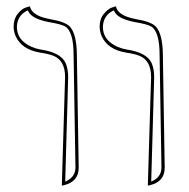

<svg xmlns="http://www.w3.org/2000/svg" viewBox="-20 -579 597 605"><path d="M174.8 5.9 185.1 -335.9Q185.1 -387.7 149.4 -402.8Q133.8 -409.2 106.9 -413.1Q47.4 -422.9 28.8 -466.3Q23.4 -480 22.9 -494.1Q22.9 -519 35.4 -534.9Q47.9 -550.8 61 -555.2L74.2 -559.1Q80.1 -529.8 134.3 -519.5L136.2 -519Q186 -510.7 200.7 -494.6Q221.7 -470.2 222.2 -405.8L228 -50.8Q228 -6.8 182.1 4.4Q182.1 4.4 174.8 5.9ZM445.8 5.9 456.1 -335.9Q456.1 -387.7 420.4 -402.8Q404.8 -409.2 377.9 -413.1Q318.4 -422.9 299.8 -466.3Q294.4 -480 293.9 -494.1Q293.9 -519 306.9 -534.9Q319.8 -550.8 332.5 -555.2L345.2 -559.1Q351.1 -529.8 405.3 -519.5L407.2 -519Q457 -510.7 471.7 -494.6Q492.7 -470.2 493.2 -405.8L499 -50.8Q499 -6.8 453.1 4.4Q453.1 4.4 445.8 5.9ZM185.5 -6.8Q217.3 -20 217.8 -50.8L211.9 -405.8Q211.9 -479 185.5 -495.6Q172.9 -502.9 134.3 -509.3Q85.9 -518.6 72.3 -538.1Q69.3 -542.5 67.4 -546.4Q34.2 -530.8 33.2 -494.1Q33.2 -451.7 80.1 -431.2Q93.8 -425.3 108.4 -422.9Q170.9 -413.6 186.5 -380.9Q194.8 -362.3 194.8 -335.9ZM456.5 -6.8Q488.3 -20 488.8 -50.8L482.9 -405.8Q482.9 -479 456.5 -495.6Q443.8 -502.9 405.3 -509.3Q356.9 -518.6 343.3 -538.1Q340.3 -542.5 338.4 -546.4Q305.2 -530.8 304.2 -494.1Q304.2 -451.7 351.1 -431.2Q364.7 -425.3 379.4 -422.9Q441.9 -413.6 457.5 -380.9Q465.8 -362.3 465.8 -335.9Z"/></svg>

Font: Linux Biolinum Outline O
Style: Bold
Weight: 700
Designer: Philipp H. Poll
Foundry: Philipp H. Poll
Version: Version 0.9.2